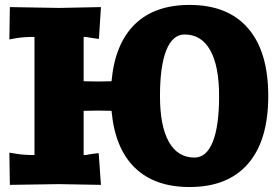

<svg xmlns="http://www.w3.org/2000/svg" viewBox="-20 -750 1130 780"><path d="M18.1 -129.9 42 -126Q73.2 -120.1 120.1 -120.1V-600.1Q73.2 -600.1 42 -594.2L18.1 -589.8L20 -721.2L220.2 -717.8L390.1 -721.2L381.8 -591.8L357.9 -595.2Q347.7 -596.2 341.3 -597.7Q335 -599.1 331.3 -599.6Q327.6 -600.1 319.8 -600.1V-419.9Q346.7 -418.9 379.9 -418.9Q409.2 -418.9 433.1 -419.9Q446.8 -571.8 527.3 -650.9Q607.9 -730 750 -730Q905.8 -730 987.8 -635Q1069.8 -540 1069.8 -359.9Q1069.8 -179.7 987.8 -85Q905.8 9.8 750 9.8Q607.9 9.8 527.3 -69.1Q446.8 -147.9 433.1 -299.8Q409.2 -300.8 379.9 -300.8Q346.7 -300.8 319.8 -299.8V-120.1Q327.6 -120.1 331.1 -120.6Q334.5 -121.1 340.6 -122.6Q346.7 -124 356.9 -125L380.9 -127.9L390.1 1L220.2 -2L20 1ZM770 -109.9Q818.8 -109.9 844.5 -174.1Q870.1 -238.3 870.1 -359.9Q870.1 -481.4 834.2 -545.7Q798.3 -609.9 730 -609.9Q681.2 -609.9 655.5 -545.7Q629.9 -481.4 629.9 -359.9Q629.9 -238.3 665.8 -174.1Q701.7 -109.9 770 -109.9Z"/></svg>

Font: Zantroke
Style: Regular
Weight: 500
Foundry: gluk
Version: Version 0.36